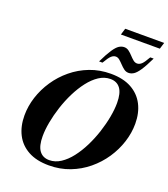

<svg xmlns="http://www.w3.org/2000/svg" viewBox="-184 -1183 1162 1325"><g transform="rotate(20 397.0 -521.0)"><path d="M794 -460.5Q794 -393 772.2 -325.2Q750.5 -257.5 709.8 -196.8Q669 -136 611.8 -88.8Q554.5 -41.5 483.5 -14.2Q412.5 13 330.5 13Q239.5 13 178.2 -20.8Q117 -54.5 86.2 -114.8Q55.5 -175 55.5 -254.5Q55.5 -322 77.2 -389.8Q99 -457.5 139.8 -518.2Q180.5 -579 237.8 -626.2Q295 -673.5 366 -700.8Q437 -728 519 -728Q610 -728 671 -694.2Q732 -660.5 763 -600.2Q794 -540 794 -460.5ZM222.5 -162.5Q222.5 -90.5 248 -56.2Q273.5 -22 321 -22Q364.5 -22 404.2 -48Q444 -74 478 -118Q512 -162 539.5 -217.2Q567 -272.5 586.5 -332.2Q606 -392 616.5 -449Q627 -506 627 -552.5Q627 -624.5 601.5 -658.8Q576 -693 528.5 -693Q484.5 -693 445 -667Q405.5 -641 371.5 -597Q337.5 -553 310 -497.8Q282.5 -442.5 263 -382.8Q243.5 -323 233 -266Q222.5 -209 222.5 -162.5ZM759.5 -927Q729 -864 707 -831.2Q685 -798.5 666.8 -786.8Q648.5 -775 629 -775Q610.5 -775 595.2 -786.5Q580 -798 566 -813Q552 -828 538.5 -839.5Q525 -851 510 -851Q493 -851 477.5 -837Q462 -823 437 -780H412Q442.5 -843 464.5 -875.8Q486.5 -908.5 504.8 -920.2Q523 -932 543 -932Q561.5 -932 576.8 -920.5Q592 -909 605.8 -894Q619.5 -879 633.2 -867.5Q647 -856 662.5 -856Q679.5 -856 695 -870Q710.5 -884 734.5 -927ZM490 -1006 504.5 -1053.5H790.5L776 -1006Z"/></g></svg>

Font: Newsreader 72pt
Style: Bold Italic
Weight: 700
Italic angle: -17°
Designer: Hugues Gentile
Foundry: Production Type
Version: Version 1.003; ttfautohint (v1.8.3)